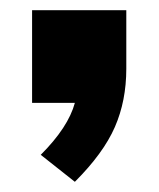

<svg xmlns="http://www.w3.org/2000/svg" viewBox="-20 -202 312 377"><path d="M127 155 60 102Q114 48 127 0H43V-182H228V-67Q228 -4 205.5 47.5Q183 99 127 155Z"/></svg>

Font: Mulish Black
Style: Regular
Weight: 900
Designer: Vernon Adams
Foundry: Vernon Adams
Version: Version 3.603; ttfautohint (v1.8.3)